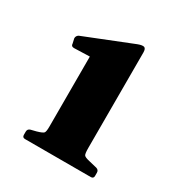

<svg xmlns="http://www.w3.org/2000/svg" viewBox="-116 -986 583 619"><g transform="rotate(30 175.0 -676.0)"><path d="M307 -486Q317 -483 317 -473V-461Q317 -451 307 -451H62Q52 -451 52 -461V-473Q52 -483 62 -486L82 -491Q103 -497 106.5 -502Q110 -507 110 -525V-820L179 -788L52 -784Q41 -784 41 -794L37 -812Q37 -821 45 -826L223 -897Q239 -903 246 -900.5Q253 -898 253 -883V-528Q253 -507 256.5 -502Q260 -497 278 -493Z"/></g></svg>

Font: Hahmlet ExtraBold
Style: Regular
Weight: 800
Designer: Minjoo Ham & Mark Frömberg
Foundry: hypertype
Version: Version 1.002